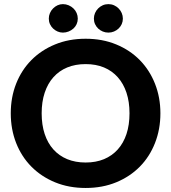

<svg xmlns="http://www.w3.org/2000/svg" viewBox="-20 -926 851 954"><path d="M33.5 0ZM777 -363Q777 -283.5 750.2 -215.5Q723.5 -147.5 674.8 -98Q626 -48.5 557.5 -20.2Q489 8 405.5 8Q322 8 253.5 -20.2Q185 -48.5 136 -98Q87 -147.5 60.2 -215.5Q33.5 -283.5 33.5 -363Q33.5 -442.5 60.2 -510.2Q87 -578 136 -627.5Q185 -677 253.5 -705.2Q322 -733.5 405.5 -733.5Q489 -733.5 557.5 -705.2Q626 -677 674.8 -627.2Q723.5 -577.5 750.2 -509.8Q777 -442 777 -363ZM623.5 -363Q623.5 -420 608.5 -465.2Q593.5 -510.5 565.2 -542.2Q537 -574 496.8 -590.8Q456.5 -607.5 405.5 -607.5Q354.5 -607.5 314 -590.8Q273.5 -574 245.2 -542.2Q217 -510.5 202 -465.2Q187 -420 187 -363Q187 -305.5 202 -260.2Q217 -215 245.2 -183.5Q273.5 -152 314 -135.2Q354.5 -118.5 405.5 -118.5Q456.5 -118.5 496.8 -135.2Q537 -152 565.2 -183.5Q593.5 -215 608.5 -260.2Q623.5 -305.5 623.5 -363ZM366.5 -833.5Q366.5 -819 360.8 -806.2Q355 -793.5 344.8 -784.2Q334.5 -775 321 -769.5Q307.5 -764 292.5 -764Q278.5 -764 266 -769.5Q253.5 -775 243.8 -784.2Q234 -793.5 228.2 -806.2Q222.5 -819 222.5 -833.5Q222.5 -848 228.2 -861.2Q234 -874.5 243.8 -884.2Q253.5 -894 266 -899.8Q278.5 -905.5 292.5 -905.5Q307.5 -905.5 321 -899.8Q334.5 -894 344.8 -884.2Q355 -874.5 360.8 -861.2Q366.5 -848 366.5 -833.5ZM590.5 -833.5Q590.5 -819 584.8 -806.2Q579 -793.5 569.2 -784.2Q559.5 -775 546.5 -769.5Q533.5 -764 518.5 -764Q503.5 -764 490.5 -769.5Q477.5 -775 467.8 -784.2Q458 -793.5 452.2 -806.2Q446.5 -819 446.5 -833.5Q446.5 -848 452.2 -861.2Q458 -874.5 467.8 -884.2Q477.5 -894 490.5 -899.8Q503.5 -905.5 518.5 -905.5Q533.5 -905.5 546.5 -899.8Q559.5 -894 569.2 -884.2Q579 -874.5 584.8 -861.2Q590.5 -848 590.5 -833.5Z"/></svg>

Font: Lato Heavy
Style: Regular
Weight: 800
Designer: Lukasz Dziedzic
Foundry: tyPoland Lukasz Dziedzic
Version: Version 2.007; 2014-02-27